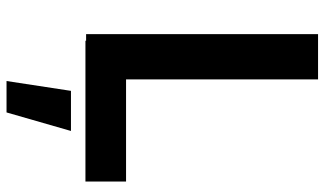

<svg xmlns="http://www.w3.org/2000/svg" viewBox="-221 -522 984 582"><g transform="rotate(90 271.0 -231.0)"><path d="M83.5 -703.1V0H103.5V2H530.3V-121.1H220.7V-703.1ZM225.6 241.2H320.8L377 45.9H255.4Z"/></g></svg>

Font: Wand UI Pro Bold
Style: Regular
Weight: 700
Designer: Andreas Faust
Version: Version 1.003;FEAKit 1.0